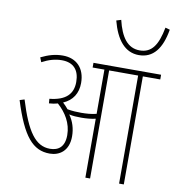

<svg xmlns="http://www.w3.org/2000/svg" viewBox="-94 -960 946 1043"><g transform="rotate(10 379.5 -439.0)"><path d="M759 -871 734 -878C715 -779 683 -732 617 -732C550 -732 512 -786 490 -878L464 -870C491 -767 540 -706 617 -706C696 -706 741 -765 759 -871ZM337 -208C337 -250 325 -290 301 -323C321 -318 345 -317 368 -317C393 -317 422 -319 447 -325V0H473V-596H633V0H659V-596H755V-622H382V-596H447V-352C420 -345 390 -343 363 -343C341 -343 314 -344 287 -349C278 -360 268 -371 257 -381C308 -403 335 -445 335 -502C335 -584 287 -632 212 -632C169 -632 133 -621 92 -601L102 -576C140 -596 174 -606 211 -606C276 -606 308 -568 308 -503C308 -437 270 -397 180 -388L182 -363C200 -364 216 -367 230 -371C276 -330 310 -276 310 -210C310 -146 277 -121 230 -121C150 -121 100 -191 48 -361L22 -353C82 -161 140 -95 233 -95C286 -95 337 -127 337 -208Z"/></g></svg>

Font: Noto Sans Condensed Thin
Style: Italic
Weight: 100
Width: 3
Italic angle: -12°
Designer: Monotype Design Team
Foundry: Monotype Imaging Inc.
Version: Version 2.013